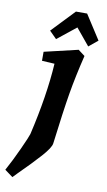

<svg xmlns="http://www.w3.org/2000/svg" viewBox="-153 -765 585 1049"><g transform="rotate(10 139.5 -240.5)"><path d="M51 -14Q103 -237 114 -415L44 -419V-469L231 -513L268 -485Q239 -366 222.5 -268Q206 -170 183 15Q180 39 134 90.5Q88 142 20 209L-5 235L-50 202Q-19 146 14 73.5Q47 1 51 -14ZM203 -632 99 -549 59 -589 180 -716H242L329 -581L279 -540Z"/></g></svg>

Font: Andada Pro ExtraBold
Style: Italic
Weight: 800
Italic angle: -6.99998°
Designer: Carolina Giovagnoli
Foundry: Huerta Tipografica
Version: Version 3.005; ttfautohint (v1.8.4)